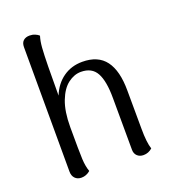

<svg xmlns="http://www.w3.org/2000/svg" viewBox="-135 -829 833 940"><g transform="rotate(-20 281.0 -359.5)"><path d="M498 -7Q478 11 452 11Q432 11 419.5 -1Q407 -13 407 -33L406 -303Q406 -391 382.5 -434Q359 -477 302 -477Q267 -477 234.5 -452.5Q202 -428 181.5 -375Q161 -322 161 -241Q161 -112 163 -73Q165 -34 175 -7Q154 11 129 11Q108 11 95.5 -2Q83 -15 83 -37L82 -686Q82 -708 94 -719Q106 -730 127 -730Q142 -730 155 -724.5Q168 -719 175 -712Q167 -687 164.5 -652.5Q162 -618 161 -556L160 -405Q182 -460 225 -490.5Q268 -521 325 -521Q407 -521 446 -468.5Q485 -416 485 -313L486 -114Q486 -42 498 -7Z"/></g></svg>

Font: Arima Madurai
Style: Regular
Weight: 400
Designer: Joana Correia and Natanael Gama
Foundry: NDISCOVER
Version: Version 1.020